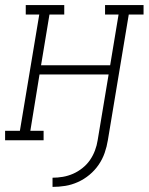

<svg xmlns="http://www.w3.org/2000/svg" viewBox="-54 -550 583 753"><path d="M152 183V147Q172 147 192.5 143.5Q213 140 232.5 131.5Q252 123 269.5 109Q287 95 299 77.5Q311 60 318.5 40Q326 20 329 0L372 -258H101L65 -37H117V0H-34V-37H24L100 -493H47V-530H198V-493H140L107 -294H378L411 -493H358V-530H509V-493H451L369 0Q365 25 356.5 49.5Q348 74 333 96Q318 118 297 135.5Q276 153 251.5 164Q227 175 202 179Q177 183 152 183Z"/></svg>

Font: Iosevka Slab XLtObl
Style: Regular
Weight: 200
Italic angle: -9°
Monospace: yes
Designer: Belleve Invis
Foundry: Belleve Invis
Version: Version 11.1.1; ttfautohint (v1.8.3)